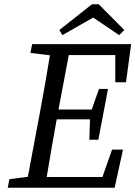

<svg xmlns="http://www.w3.org/2000/svg" viewBox="-20 -876 632 896"><path d="M122 -629 130 -670H592L568 -492H518V-619H301L253 -365H408L442 -461H484L439 -224H397L400 -319H245L243 -310Q231 -246 220 -180.5Q209 -115 198 -50H458L503 -178H554L515 0H16L24 -40L110 -51L168 -360Q192 -489 213 -618ZM441 -856 560 -736 536 -712 415 -794 271 -712 257 -736 409 -856Z"/></svg>

Font: Source Serif Pro
Style: Italic
Weight: 400
Italic angle: -12°
Designer: Frank Grießhammer
Foundry: Adobe Systems Incorporated
Version: Version 3.001;hotconv 1.0.111;makeotfexe 2.5.65597